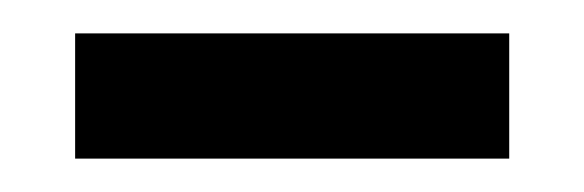

<svg xmlns="http://www.w3.org/2000/svg" viewBox="-20 -330 350 115"><path d="M25 -235V-310H285V-235Z"/></svg>

Font: Noto Serif Lao
Style: Regular
Weight: 400
Designer: Monotype Design Team
Foundry: Monotype Imaging Inc.
Version: Version 2.003